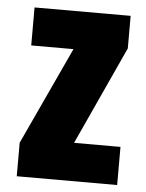

<svg xmlns="http://www.w3.org/2000/svg" viewBox="-46 -616 497 654"><g transform="rotate(5 202.5 -289.0)"><path d="M35.6 0V-114.7L190.4 -448.2H45.9V-578.1H374.5V-466.8L220.2 -130.4H378.9V0Z"/></g></svg>

Font: Oswald
Style: Heavy
Weight: 800
Designer: Vernon Adams
Foundry: Vernon Adams
Version: 3.0; ttfautohint (v0.95) -l 8 -r 50 -G 200 -x 0 -w "G" -W -c